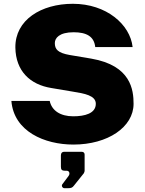

<svg xmlns="http://www.w3.org/2000/svg" viewBox="-20 -752 764 1012"><path d="M367 10C548 10 684 -82 684 -205C684 -277 671 -407 461 -443L348 -462C285 -473 269 -492 269 -525C269 -551 292 -582 368 -582C436 -582 476 -560 482 -504H679C666 -623 541 -732 364 -732C197 -732 59 -647 61 -501C63 -378 138 -306 251 -288L364 -269C425 -259 485 -249 485 -205C485 -154 427 -139 366 -139C298 -139 253 -169 242 -220H40C53 -59 215 10 367 10ZM320 240H338C355 240 362 237 370 226L422 161C423 158 426 153 426 148V63C426 54 421 48 410 48H318C308 48 301 54 301 67V127C301 142 306 148 323 148H332C345 148 351 163 341 176L308 220C303 228 309 240 320 240Z"/></svg>

Font: United Sans Black
Style: Regular
Weight: 900
Designer: Pablo Impallari, Rodrigo Fuenzalida (Modified by Dan O. Williams)
Version: Version 1.000;PS 001.000;hotconv 1.0.88;makeotf.lib2.5.64775